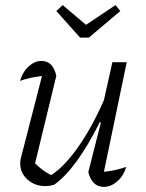

<svg xmlns="http://www.w3.org/2000/svg" viewBox="-20 -724 569 750"><path d="M325 -52 374 -245 370 -247Q325 -157 280 -95Q235 -33 191 -2Q172 3 158 3Q116 3 87.5 -22.5Q59 -48 59 -86Q59 -99 63 -112L144 -427Q97 -422 58 -408Q69 -444 92.5 -465Q116 -486 142 -486Q187 -486 200 -428L117 -86Q148 -55 180 -40Q231 -73 284.5 -148.5Q338 -224 386 -333L419 -481H475L386 -53Q430 -57 473 -72Q463 -37 438 -15.5Q413 6 386 6Q339 6 325 -52ZM293 -577 200 -681 225 -704 316 -627 431 -704 450 -681 327 -577Z"/></svg>

Font: Piazzolla Light
Style: Italic
Weight: 300
Italic angle: -11.3°
Designer: Juan Pablo del Peral
Foundry: Huerta Tipografica
Version: Version 1.330